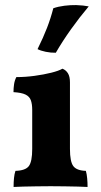

<svg xmlns="http://www.w3.org/2000/svg" viewBox="-20 -740 400 763"><path d="M34 3Q34 -16 35.6 -32.3Q37.2 -48.6 41.4 -61Q81.4 -62.2 94.7 -80.1Q108 -98 108 -148V-303.4Q108 -326.4 102.6 -341.5Q97.2 -356.6 81.2 -364.3Q65.2 -372 33.6 -373.8Q33.6 -389.6 35.9 -405.2Q38.2 -420.8 45 -433.6Q80.4 -433.6 117.3 -438.6Q154.2 -443.6 184 -451.1Q213.8 -458.6 228.2 -467Q242 -461.6 250 -448.7Q258 -435.8 258 -412.6V-148Q258 -98 271.2 -80.1Q284.4 -62.2 321.2 -61Q324.8 -48.6 326.4 -31.7Q328 -14.8 328 3Q314 2 290.2 1.5Q266.4 1 238.2 0.5Q210 0 181.4 0Q152.8 0 124.2 0.5Q95.6 1 71.8 1.5Q48 2 34 3ZM201.8 -530.4Q182 -530 161.7 -534.2Q141.4 -538.4 129.2 -544.8Q152 -590.8 166.9 -629.4Q181.8 -668 191.8 -707.2Q212 -714.2 235.9 -717.2Q259.8 -720.2 282.6 -719.8Q296.4 -719.4 309.6 -718Q322.8 -716.6 332.6 -714.6Q296 -671.2 262.2 -623.8Q228.4 -576.4 201.8 -530.4Z"/></svg>

Font: Vollkorn
Style: Regular
Weight: 400
Designer: Friedrich Althausen
Foundry: Friedrich Althausen
Version: Version 4.104